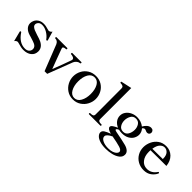

<svg xmlns="http://www.w3.org/2000/svg" viewBox="101 -1747 2944 2944"><g transform="rotate(45 1573.0 -275.5)"><path d="M49 -144 48 -149Q48 -156 56 -159Q58 -160 62 -160Q69 -160 73 -153Q162 -18 287 -18Q332 -18 357 -41.5Q382 -65 382 -101Q382 -123 368.5 -141.5Q355 -160 330 -171Q299 -185 229 -206Q190 -216 161 -228Q117 -248 93 -279.5Q69 -311 69 -352Q69 -382 85 -415Q101 -448 136.5 -470.5Q172 -493 225 -493Q252 -493 274 -488.5Q296 -484 323 -476Q344 -469 350 -469Q365 -469 380 -478Q395 -487 404 -502L436 -393L446 -360Q447 -357 447 -353Q447 -347 439 -343Q437 -342 433 -342Q427 -342 422 -347Q388 -396 332 -429.5Q276 -463 223 -463Q178 -463 157 -439.5Q136 -416 136 -391Q136 -371 150 -356Q164 -341 195 -326Q212 -318 274 -298Q342 -278 373 -263Q417 -242 441 -209.5Q465 -177 465 -134Q465 -66 415.5 -26Q366 14 285 14Q259 14 234.5 9Q210 4 175 -6Q168 -8 156.5 -11Q145 -14 140 -14Q126 -14 114.5 -6.5Q103 1 90 17Z M583 -404Q559 -458 506 -458Q499 -458 499 -471Q499 -484 506 -484H743Q750 -484 750 -471Q750 -458 743 -458Q719 -458 701.5 -451.5Q684 -445 684 -429Q684 -426 688 -412Q709 -354 744.5 -259Q780 -164 807 -93Q835 -163 870 -257Q905 -351 920 -395Q924 -403 924 -412Q924 -437 898 -447.5Q872 -458 849 -458Q842 -459 842 -471Q842 -484 849 -484H1049Q1056 -484 1056 -471Q1056 -464 1053.5 -461.5Q1051 -459 1044 -458Q1019 -456 995.5 -438Q972 -420 959 -391Q945 -360 804 14H747Z M1112 -240Q1112 -306 1142 -364Q1172 -422 1228 -457.5Q1284 -493 1358 -493Q1432 -493 1488 -457.5Q1544 -422 1574 -364Q1604 -306 1604 -240Q1604 -177 1573.5 -118.5Q1543 -60 1487 -23Q1431 14 1358 14Q1285 14 1229 -23Q1173 -60 1142.5 -118.5Q1112 -177 1112 -240ZM1495 -240Q1495 -337 1459 -400Q1423 -463 1358 -463Q1293 -463 1257 -400Q1221 -337 1221 -240Q1221 -146 1257.5 -81.5Q1294 -17 1358 -17Q1422 -17 1458.5 -81.5Q1495 -146 1495 -240Z M1695 -1Q1687 -1 1687 -13Q1687 -26 1695 -26H1707Q1736 -26 1752.5 -35Q1769 -44 1769 -72L1768 -629Q1768 -660 1751.5 -670.5Q1735 -681 1700 -682Q1690 -682 1690 -697Q1690 -704 1696 -706L1726 -713Q1855 -742 1869 -744V-72Q1869 -44 1886 -35Q1903 -26 1932 -26H1944Q1951 -26 1951 -13Q1951 -1 1944 -1Z M2422 -424Q2462 -379 2462 -322Q2462 -282 2440.5 -243Q2419 -204 2373 -177.5Q2327 -151 2257 -151Q2224 -151 2190 -159Q2172 -152 2161 -143Q2150 -134 2150 -127Q2150 -119 2163 -113.5Q2176 -108 2215 -101Q2260 -93 2320.5 -80Q2381 -67 2419 -57Q2466 -44 2495.5 -18Q2525 8 2525 46Q2525 97 2482 130Q2439 163 2376 178Q2313 193 2251 193Q2169 193 2115.5 174Q2062 155 2038 127.5Q2014 100 2014 73Q2014 41 2045.5 19.5Q2077 -2 2144 -27Q2100 -37 2077.5 -53.5Q2055 -70 2055 -89Q2055 -110 2081.5 -129Q2108 -148 2156 -170Q2105 -191 2075 -231Q2045 -271 2045 -321Q2045 -370 2074 -409.5Q2103 -449 2150 -471Q2197 -493 2250 -493Q2294 -493 2333 -479.5Q2372 -466 2402 -442Q2422 -479 2452 -504.5Q2482 -530 2517 -530Q2544 -530 2558.5 -514Q2573 -498 2573 -479Q2573 -459 2560.5 -444.5Q2548 -430 2524 -430Q2514 -430 2504 -434Q2494 -438 2492 -439Q2476 -448 2462 -448Q2442 -448 2422 -424ZM2361 -329Q2361 -382 2334 -423Q2307 -464 2253 -464Q2197 -464 2171 -418Q2145 -372 2145 -319Q2145 -263 2172.5 -222Q2200 -181 2253 -181Q2308 -181 2334.5 -226.5Q2361 -272 2361 -329ZM2372 23Q2345 14 2293.5 3Q2242 -8 2192 -17Q2100 28 2100 71Q2100 111 2149 136Q2198 161 2272 161Q2325 161 2361.5 147.5Q2398 134 2416 114.5Q2434 95 2434 77Q2434 42 2372 23Z M3093 -119Q3093 -116 3090 -111Q3069 -62 3018.5 -24Q2968 14 2893 14Q2822 14 2764.5 -18Q2707 -50 2674 -107Q2641 -164 2641 -234Q2641 -296 2668.5 -356Q2696 -416 2750 -455Q2804 -494 2880 -494Q2967 -494 3026 -436.5Q3085 -379 3095 -280L2752 -278Q2751 -267 2751 -242Q2751 -151 2795.5 -93.5Q2840 -36 2915 -36Q3011 -36 3070 -125Q3074 -131 3079 -131Q3083 -131 3087 -127Q3093 -123 3093 -119ZM2756 -314 2981 -316V-331Q2980 -395 2949.5 -429Q2919 -463 2875 -463Q2836 -463 2802 -427.5Q2768 -392 2756 -314Z"/></g></svg>

Font: Shippori Mincho SemiBold
Style: Regular
Weight: 600
Designer: FONTDASU
Foundry: FONTDASU / Google Inc. / but / Adobe
Version: Version 3.110; ttfautohint (v1.8.3)